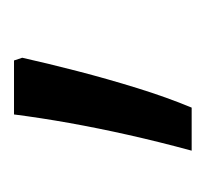

<svg xmlns="http://www.w3.org/2000/svg" viewBox="-30 -138 300 281"><g transform="rotate(-90 120.5 3.0)"><path d="M41 133Q54 85 64 40.5Q74 -4 81.5 -46Q89 -88 94 -127H173L177 -115Q169 -79 157.5 -34.5Q146 10 132.5 53.5Q119 97 104 133H41Z"/></g></svg>

Font: Noto Sans Oriya
Style: Regular
Weight: 400
Designer: Amélie Bonet and Sol Matas
Foundry: Google LLC
Version: Version 2.006